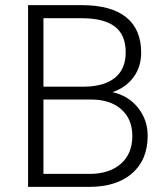

<svg xmlns="http://www.w3.org/2000/svg" viewBox="-20 -731 653 751"><path d="M89.8 0V-710.9H299.8Q414.1 -710.9 473.1 -663.8Q532.2 -616.7 532.2 -524.9Q532.2 -469.7 502.2 -429Q472.2 -388.2 419.9 -370.6Q481.9 -356.9 519.8 -309.6Q557.6 -262.2 557.6 -200.2Q557.6 -106 496.8 -53Q436 0 327.6 0ZM149.9 -341.8V-50.8H330.1Q407.2 -50.8 452.4 -90.1Q497.6 -129.4 497.6 -199.2Q497.6 -265.1 454.3 -303.5Q411.1 -341.8 335 -341.8ZM149.9 -392.1H314Q389.2 -393.6 430.4 -427.5Q471.7 -461.4 471.7 -526.4Q471.7 -594.7 429 -627.2Q386.2 -659.7 299.8 -659.7H149.9Z"/></svg>

Font: Vazir Thin FD
Style: Thin-FD
Weight: 100
Designer: Saber Rastikerdar
Foundry: Saber Rastikerdar
Version: Version 30.0.0